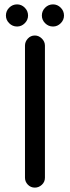

<svg xmlns="http://www.w3.org/2000/svg" viewBox="-20 -879 318 876"><path d="M58 -758Q37 -758 22 -773Q7 -788 7 -808Q7 -829 22 -844Q37 -859 58 -859Q78 -859 93 -844Q108 -829 108 -808Q108 -788 93 -773Q78 -758 58 -758ZM222 -758Q201 -758 186 -773Q171 -788 171 -808Q171 -829 186 -844Q201 -859 222 -859Q242 -859 257 -844Q272 -829 272 -808Q272 -788 257 -773Q242 -758 222 -758ZM139 -23Q120 -23 107 -36.5Q94 -50 94 -68V-671Q94 -689 107 -703Q120 -717 139 -717Q157 -717 171 -703Q185 -689 185 -671V-68Q185 -49 171 -36Q157 -23 139 -23Z"/></svg>

Font: Huninn
Style: Regular
Weight: 400
Designer: justfont
Foundry: justfont
Version: Version 1.003